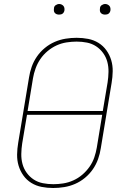

<svg xmlns="http://www.w3.org/2000/svg" viewBox="-20 -932 640 960"><path d="M246 8Q216 8 188 2.5Q160 -3 136.5 -17.5Q113 -32 97 -54.5Q81 -77 73 -103.5Q65 -130 65.5 -159.5Q66 -189 71 -218L125 -544Q129 -571 138.5 -598Q148 -625 164.5 -649Q181 -673 204 -692Q227 -711 253.5 -722.5Q280 -734 308 -738.5Q336 -743 363 -743Q393 -743 421 -737.5Q449 -732 472.5 -717.5Q496 -703 512 -680.5Q528 -658 536 -631.5Q544 -605 543.5 -575.5Q543 -546 538 -517L484 -191Q480 -164 470.5 -137Q461 -110 444.5 -86Q428 -62 405 -43Q382 -24 355.5 -12.5Q329 -1 301 3.5Q273 8 246 8ZM118 -377H494L518 -520Q522 -546 522.5 -572.5Q523 -599 516.5 -623Q510 -647 495.5 -667Q481 -687 460.5 -700.5Q440 -714 415 -719Q390 -724 363 -724Q339 -724 313 -720Q287 -716 263 -705Q239 -694 218 -676.5Q197 -659 182 -637Q167 -615 158 -590Q149 -565 145 -541ZM247 -11Q271 -11 296.5 -15Q322 -19 346.5 -30Q371 -41 391.5 -58.5Q412 -76 427.5 -98Q443 -120 451.5 -145Q460 -170 464 -194L491 -358H115L91 -215Q87 -189 86.5 -162.5Q86 -136 92.5 -112Q99 -88 113.5 -68Q128 -48 148.5 -34.5Q169 -21 194.5 -16Q220 -11 247 -11ZM505 -859Q499 -859 493.5 -861Q488 -863 484 -867.5Q480 -872 479.5 -878.5Q479 -885 480 -891Q480 -896 482.5 -900Q485 -904 489 -906.5Q493 -909 497 -910.5Q501 -912 506 -912Q512 -912 517.5 -909.5Q523 -907 527 -902.5Q531 -898 532 -891.5Q533 -885 532 -879Q531 -874 528.5 -870Q526 -866 522.5 -863.5Q519 -861 514.5 -860Q510 -859 505 -859ZM275 -859Q269 -859 263.5 -861Q258 -863 254 -867.5Q250 -872 249.5 -878.5Q249 -885 250 -891Q250 -896 252.5 -900Q255 -904 259 -906.5Q263 -909 267 -910.5Q271 -912 276 -912Q282 -912 287.5 -909.5Q293 -907 297 -902.5Q301 -898 302 -891.5Q303 -885 302 -879Q301 -874 298.5 -870Q296 -866 292.5 -863.5Q289 -861 284.5 -860Q280 -859 275 -859Z"/></svg>

Font: Iosevka Thin Extended Oblique
Style: Regular
Weight: 100
Width: 7
Italic angle: -9°
Monospace: yes
Designer: Belleve Invis
Foundry: Belleve Invis
Version: Version 32.5.0; ttfautohint (v1.8.4)